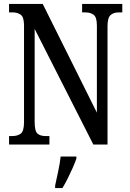

<svg xmlns="http://www.w3.org/2000/svg" viewBox="-20 -734 658 975"><path d="M26 0V-43H41Q69 -43 85.5 -55.5Q102 -68 102 -114V-604Q102 -647 85.5 -659Q69 -671 45 -671H26V-714H197L472 -162V-604Q472 -646 456 -658.5Q440 -671 415 -671H397V-714H601V-671H583Q557 -671 541.5 -657.5Q526 -644 526 -600V0H454L156 -587V-114Q156 -68 170.5 -55.5Q185 -43 212 -43H231V0ZM260 208Q267 175 275.5 136Q284 97 288 61H368V71Q361 92 349 119Q337 146 323.5 173Q310 200 297 221H260Z"/></svg>

Font: Noto Serif ExtraCondensed Medium
Style: Regular
Weight: 500
Width: 2
Designer: Monotype Design Team
Foundry: Monotype Imaging Inc.
Version: Version 2.015